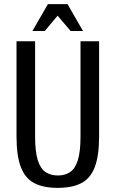

<svg xmlns="http://www.w3.org/2000/svg" viewBox="-20 -900 560 930"><path d="M260 10Q190 10 146 -13Q102 -36 81 -90.5Q60 -145 60 -240V-700H150V-240Q150 -165 163 -124Q176 -83 200.5 -66.5Q225 -50 260 -50Q295 -50 319.5 -66.5Q344 -83 357 -124Q370 -165 370 -240V-700H460V-240Q460 -145 439 -90.5Q418 -36 374 -13Q330 10 260 10ZM137 -750 212 -880H307L382 -750H322L259 -824L197 -750Z"/></svg>

Font: Cuprum
Style: Regular
Weight: 400
Designer: Jovanny Lemonad
Foundry: Jovanny Lemonad
Version: Version 3.000